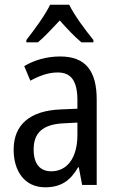

<svg xmlns="http://www.w3.org/2000/svg" viewBox="-20 -786 500 816"><path d="M274 -766H193C172 -722 128 -662 92 -616V-606H141C169 -629 201 -664 234 -699C265 -664 296 -631 326 -606H377V-616C342 -659 296 -721 274 -766ZM236 -546C179 -546 126 -531 83 -505L109 -443C149 -465 187 -478 225 -478C282 -478 309 -443 309 -359V-324L239 -321C107 -316 38 -256 38 -150C38 -58 85 10 172 10C239 10 279 -18 312 -75H315L329 0H391V-363C391 -483 345 -546 236 -546ZM252 -262 309 -265V-213C309 -113 264 -58 198 -58C152 -58 123 -87 123 -151C123 -220 160 -258 252 -262Z"/></svg>

Font: Noto Sans Lao Looped Condensed
Style: Regular
Weight: 400
Width: 3
Designer: Mark Frömberg, Ben Mitchell
Foundry: The Fontpad Ltd
Version: Version 1.003